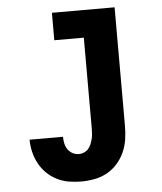

<svg xmlns="http://www.w3.org/2000/svg" viewBox="-53 -781 706 836"><g transform="rotate(-5 300.0 -363.5)"><path d="M269 8Q242 8 214.5 3.5Q187 -1 162.5 -13.5Q138 -26 118.5 -45Q99 -64 86 -88Q73 -112 66.5 -139Q60 -166 60 -193H206Q206 -179 209 -164.5Q212 -150 220 -138Q228 -126 241 -119Q254 -112 269 -112Q280 -112 291 -116.5Q302 -121 309.5 -129.5Q317 -138 321.5 -148.5Q326 -159 329 -170Q332 -181 333 -192.5Q334 -204 334 -215V-615H205V-735H479V-215Q479 -186 474.5 -157Q470 -128 458 -101.5Q446 -75 426.5 -53Q407 -31 381.5 -17Q356 -3 327 2.5Q298 8 269 8Z"/></g></svg>

Font: Iosevka Slab Heavy Extended
Style: Regular
Weight: 900
Width: 7
Monospace: yes
Designer: Belleve Invis
Foundry: Belleve Invis
Version: Version 11.1.0; ttfautohint (v1.8.3)